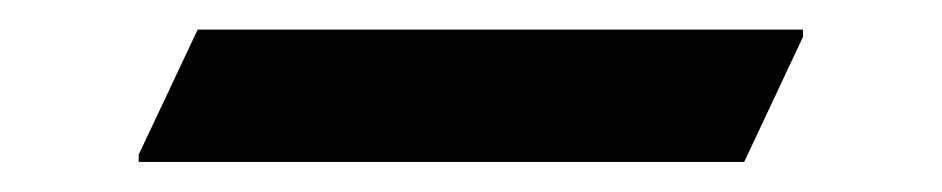

<svg xmlns="http://www.w3.org/2000/svg" viewBox="-20 -433 633 129"><path d="M73.2 -324.2V-329.1L112.8 -413.1H519.5V-408.2L480 -324.2Z"/></svg>

Font: Nova Cut
Style: Book
Weight: 400
Version: Version 2.000